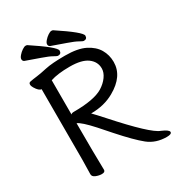

<svg xmlns="http://www.w3.org/2000/svg" viewBox="-210 -1014 1067 1161"><g transform="rotate(-30 323.0 -433.5)"><path d="M288 -735Q281 -735 260.5 -747Q240 -759 192.5 -775.5Q145 -792 95 -810Q84 -815 84 -828Q84 -838 96 -852Q108 -866 123 -876Q138 -886 147 -886Q154 -886 158 -884Q311 -783 311 -758Q311 -735 288 -735ZM468 -735Q461 -735 440.5 -747Q420 -759 372.5 -775.5Q325 -792 275 -810Q264 -815 264 -828Q264 -838 276 -852Q288 -866 303 -876Q318 -886 327 -886Q334 -886 338 -884Q491 -783 491 -758Q491 -735 468 -735ZM180 -387Q185 -394 201 -394Q341 -394 403 -431Q437 -452 457.5 -480.5Q478 -509 478 -537Q478 -584 438 -613.5Q398 -643 315 -643Q230 -643 180 -626ZM612 19Q536 19 483 -23.5Q430 -66 343 -164L275 -241Q208 -315 180 -326Q180 -115 183 1Q183 17 159 17Q140 17 119 8.5Q98 0 98 -17L100 -116V-610Q82 -610 61 -645Q53 -658 53 -669Q53 -682 66 -684Q86 -688 112 -691Q138 -694 185.5 -704.5Q233 -715 323 -715Q412 -715 462.5 -689.5Q513 -664 536.5 -624Q560 -584 560 -535Q560 -436 448 -373Q378 -333 286 -333Q307 -312 350 -264Q540 -51 599 -31Q646 -11 646 4Q646 19 612 19Z"/></g></svg>

Font: LXGW WenKai Medium
Style: Regular
Weight: 500
Designer: LXGW / Fontworks Inc.
Foundry: LXGW / Fontworks Inc.
Version: Version 1.501; October 10, 2024